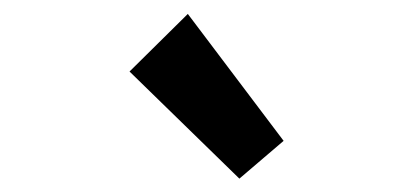

<svg xmlns="http://www.w3.org/2000/svg" viewBox="-20 -825 602 280"><path d="M329.1 -564.5 168.9 -720.7 253.9 -804.7 393.6 -619.6Z"/></svg>

Font: Reddit Mono ExtraBold
Style: Regular
Weight: 800
Monospace: yes
Designer: Stephen Hutchings
Foundry: Reddit
Version: Version 1.014